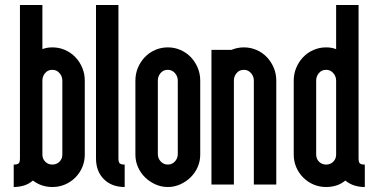

<svg xmlns="http://www.w3.org/2000/svg" viewBox="-20 -740 1518 770"><path d="M320 -120Q320 -93 310 -69.5Q300 -46 282 -28Q264 -10 240.5 0Q217 10 190 10Q146 10 112 -16Q96 -2 76 4Q56 10 35 10V-80Q50 -80 55 -85Q60 -90 60 -105V-720H150V-543Q168 -550 190 -550Q217 -550 241 -539.5Q265 -529 282.5 -510.5Q300 -492 310 -468Q320 -444 320 -417ZM230 -417Q230 -434 218.5 -447Q207 -460 190 -460Q172 -460 161 -447Q150 -434 150 -417V-120Q150 -103 161.5 -91.5Q173 -80 190 -80Q207 -80 218.5 -91.5Q230 -103 230 -120Z M455 -105Q455 -90 460 -85Q465 -80 480 -80V10Q428 10 396.5 -21.5Q365 -53 365 -105V-720H455Z M613 -122Q613 -105 624.5 -92.5Q636 -80 653 -80Q670 -80 681.5 -92.5Q693 -105 693 -122V-417Q693 -434 681.5 -447Q670 -460 653 -460Q635 -460 624 -447Q613 -434 613 -417ZM783 -120Q783 -93 772.5 -69.5Q762 -46 744 -28.5Q726 -11 702.5 -0.5Q679 10 653 10Q627 10 603.5 -0.5Q580 -11 562 -28.5Q544 -46 533.5 -69.5Q523 -93 523 -120V-417Q523 -444 533 -468Q543 -492 560.5 -510.5Q578 -529 602 -539.5Q626 -550 653 -550Q680 -550 704 -539.5Q728 -529 745.5 -510.5Q763 -492 773 -468Q783 -444 783 -417Z M958 -460Q940 -460 929 -447Q918 -434 918 -417V0H828V-540H908Q920 -545 932.5 -547.5Q945 -550 958 -550Q985 -550 1009 -539.5Q1033 -529 1050.5 -510.5Q1068 -492 1078 -468Q1088 -444 1088 -417V0H998V-417Q998 -434 986.5 -447Q975 -460 958 -460Z M1248 -120Q1248 -103 1259.5 -91.5Q1271 -80 1288 -80Q1305 -80 1316.5 -91.5Q1328 -103 1328 -120V-417Q1328 -434 1316.5 -447Q1305 -460 1288 -460Q1270 -460 1259 -447Q1248 -434 1248 -417ZM1158 -417Q1158 -444 1168 -468Q1178 -492 1195.5 -510.5Q1213 -529 1237 -539.5Q1261 -550 1288 -550Q1310 -550 1328 -543V-720H1418V-105Q1418 -90 1423 -85Q1428 -80 1443 -80V10Q1421 10 1401.5 4Q1382 -2 1365 -16Q1348 -2 1328.5 4Q1309 10 1288 10Q1261 10 1237.5 0Q1214 -10 1196 -28Q1178 -46 1168 -69.5Q1158 -93 1158 -120Z"/></svg>

Font: Berliner Wand
Style: Regular
Weight: 400
Designer: Peter Wiegel
Foundry: Peter Wiegel
Version: Version 1.000